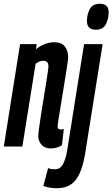

<svg xmlns="http://www.w3.org/2000/svg" viewBox="-32 -774 594 1014"><path d="M74 -541H162L158 -514Q183 -534 208 -542.5Q233 -551 255 -551Q292 -551 310 -529Q328 -507 328 -470Q328 -463 324 -435.5Q320 -408 313.5 -368Q307 -328 300 -284.5Q293 -241 286.5 -202.5Q280 -164 276 -137.5Q272 -111 272 -106Q272 -90 289 -90Q292 -90 296 -90.5Q300 -91 305 -93L295 -7Q283 1 267.5 5.5Q252 10 237 10Q205 10 187.5 -9.5Q170 -29 170 -54Q170 -66 174 -95.5Q178 -125 184 -164.5Q190 -204 197 -246Q204 -288 210 -326Q216 -364 220 -390Q224 -416 224 -422Q224 -435 218.5 -444Q213 -453 197 -453Q176 -453 156 -437L86 0H-12ZM496 -754Q542 -754 542 -708Q541 -671 526 -644Q511 -617 474 -617Q427 -617 427 -664Q428 -701 443 -727.5Q458 -754 496 -754ZM510 -541 419 29Q404 127 370 173.5Q336 220 268 220Q252 220 233.5 217.5Q215 215 197 208L222 114Q233 118 241 119Q249 120 258 120Q285 120 299.5 95Q314 70 322 25L412 -541Z"/></svg>

Font: Georama ExtraCondensed SemiBold
Style: Italic
Weight: 600
Width: 2
Italic angle: -9°
Designer: Jean-Baptiste Levee
Foundry: Production Type
Version: Version 1.000